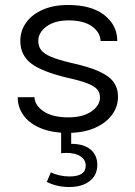

<svg xmlns="http://www.w3.org/2000/svg" viewBox="-20 -530 544 773"><path d="M253.8 -509.9Q195.2 -509.9 152 -490.9Q108.9 -471.9 85.3 -439.1Q61.8 -406.3 61.8 -365.3Q61.8 -308.6 104.7 -275.1Q147.6 -241.6 252.2 -216.7Q303.5 -205.5 331.7 -194.4Q360 -183.4 371.3 -170.1Q382.5 -156.9 382.5 -137.9Q382.5 -105.3 348.2 -81.4Q313.8 -57.5 255.3 -57.5Q191.3 -57.5 155.7 -81.5Q120.1 -105.6 118.9 -138.8H51.3Q51.3 -97.6 75 -65.1Q98.7 -32.6 144.1 -13.8Q189.4 5 253.8 5Q314.9 5 360.2 -14.3Q405.4 -33.6 430.3 -66.8Q455.1 -99.9 455.1 -140.6Q455.1 -175.4 436.9 -200.1Q418.8 -224.7 377.6 -243.1Q336.5 -261.5 267.8 -276.5Q215.8 -288.8 186.7 -300.8Q157.5 -312.8 145.8 -328.2Q134.1 -343.6 134.1 -365.6Q134.1 -398.9 167.2 -423.4Q200.4 -447.9 256.2 -447.9Q317.1 -447.9 350.5 -423.7Q383.8 -399.4 384.9 -365H452.2Q452.2 -428 400.5 -469Q348.9 -509.9 253.8 -509.9ZM371.7 134Q371.7 93.9 344.1 71.5Q316.5 49.1 266.6 49.1V-0.5H226.1V86.9Q231.3 86.3 237 86Q242.6 85.6 247.6 85.6Q283.5 85.6 304.3 99.5Q325.1 113.3 325.1 137.1Q325.1 180.4 259.4 180.4Q239.3 180.4 219.1 175.8Q199 171.2 184.8 164.1L168.3 202.4Q189.3 212.9 211.8 217.9Q234.3 223 257.9 223Q310.2 223 340.9 199.1Q371.7 175.3 371.7 134Z"/></svg>

Font: Estedad-FD VF
Style: Regular
Weight: 100
Designer: Amin Abedi
Version: Version 7.3